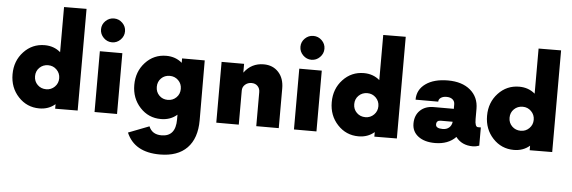

<svg xmlns="http://www.w3.org/2000/svg" viewBox="-62 -1054 4689 1573"><g transform="rotate(5 2282.0 -268.0)"><path d="M406.2 -835 591.2 -836.2V0L406.2 1.2V-36.2Q352.5 10 276.2 10Q173.8 10 103.8 -65Q33.8 -140 33.8 -250Q33.8 -360 103.8 -435Q173.8 -510 276.2 -510Q352.5 -510 406.2 -463.8ZM318.8 -151.2Q360 -151.2 388.8 -180Q417.5 -208.8 417.5 -250Q417.5 -291.2 388.8 -320Q360 -348.8 318.8 -348.8Q276.2 -348.8 247.5 -320.6Q218.8 -292.5 218.8 -250Q218.8 -207.5 247.5 -179.4Q276.2 -151.2 318.8 -151.2Z M891.9 -610.6Q862.5 -581.2 822.5 -581.2Q782.5 -581.2 753.1 -610.6Q723.8 -640 723.8 -680Q723.8 -720 753.1 -748.8Q782.5 -777.5 822.5 -777.5Q862.5 -777.5 891.9 -748.8Q921.2 -720 921.2 -680Q921.2 -640 891.9 -610.6ZM730 0V-500H915V0Z M1592.5 -500 1593.8 -7.5Q1593.8 141.2 1516.2 220.6Q1438.8 300 1292.5 300Q1083.8 300 1017.5 143.8L1188.8 77.5Q1215 142.5 1292.5 142.5Q1408.8 142.5 1408.8 2.5V-37.5Q1355 10 1276.2 10Q1173.8 10 1104.4 -65Q1035 -140 1035 -250Q1035 -360 1104.4 -435Q1173.8 -510 1276.2 -510Q1352.5 -510 1406.2 -463.8V-500ZM1318.8 -151.2Q1360 -151.2 1388.8 -179.4Q1417.5 -207.5 1417.5 -250Q1417.5 -292.5 1388.8 -320.6Q1360 -348.8 1318.8 -348.8Q1276.2 -348.8 1248.1 -320.6Q1220 -292.5 1220 -250Q1220 -207.5 1248.1 -179.4Q1276.2 -151.2 1318.8 -151.2Z M2077.5 -510Q2152.5 -510 2198.8 -460Q2245 -410 2245 -326.2V0H2060V-280Q2060 -310 2041.2 -329.4Q2022.5 -348.8 1991.2 -348.8Q1960 -348.8 1938.1 -329.4Q1916.2 -310 1916.2 -280V0H1731.2V-500H1916.2V-427.5Q1976.2 -510 2077.5 -510Z M2531.9 -610.6Q2502.5 -581.2 2462.5 -581.2Q2422.5 -581.2 2393.1 -610.6Q2363.8 -640 2363.8 -680Q2363.8 -720 2393.1 -748.8Q2422.5 -777.5 2462.5 -777.5Q2502.5 -777.5 2531.9 -748.8Q2561.2 -720 2561.2 -680Q2561.2 -640 2531.9 -610.6ZM2370 0V-500H2555V0Z M3031.2 -835 3216.2 -836.2V0L3031.2 1.2V-36.2Q2977.5 10 2901.2 10Q2798.8 10 2728.8 -65Q2658.8 -140 2658.8 -250Q2658.8 -360 2728.8 -435Q2798.8 -510 2901.2 -510Q2977.5 -510 3031.2 -463.8ZM2943.8 -151.2Q2985 -151.2 3013.8 -180Q3042.5 -208.8 3042.5 -250Q3042.5 -291.2 3013.8 -320Q2985 -348.8 2943.8 -348.8Q2901.2 -348.8 2872.5 -320.6Q2843.8 -292.5 2843.8 -250Q2843.8 -207.5 2872.5 -179.4Q2901.2 -151.2 2943.8 -151.2Z M3870 -150H3893.8V0Q3866.2 10 3841.2 10Q3750 10 3701.2 -55Q3638.8 10 3530 10Q3443.8 10 3392.5 -28.8Q3341.2 -67.5 3341.2 -133.8Q3341.2 -201.2 3383.1 -241.9Q3425 -282.5 3495 -282.5H3660V-320Q3660 -345 3641.9 -360Q3623.8 -375 3592.5 -375Q3563.8 -375 3545.6 -362.5Q3527.5 -350 3527.5 -330H3341.2Q3341.2 -412.5 3409.4 -461.2Q3477.5 -510 3592.5 -510Q3708.8 -510 3776.9 -452.5Q3845 -395 3845 -298.8V-215Q3845 -150 3870 -150ZM3583.8 -110Q3615 -110 3635.6 -127.5Q3656.2 -145 3660 -176.2H3562.5Q3526.2 -176.2 3526.2 -142.5Q3526.2 -110 3583.8 -110Z M4308.8 -835 4493.8 -836.2V0L4308.8 1.2V-36.2Q4255 10 4178.8 10Q4076.2 10 4006.2 -65Q3936.2 -140 3936.2 -250Q3936.2 -360 4006.2 -435Q4076.2 -510 4178.8 -510Q4255 -510 4308.8 -463.8ZM4221.2 -151.2Q4262.5 -151.2 4291.2 -180Q4320 -208.8 4320 -250Q4320 -291.2 4291.2 -320Q4262.5 -348.8 4221.2 -348.8Q4178.8 -348.8 4150 -320.6Q4121.2 -292.5 4121.2 -250Q4121.2 -207.5 4150 -179.4Q4178.8 -151.2 4221.2 -151.2Z"/></g></svg>

Font: Now Alt Black
Style: Regular
Weight: 900
Designer: Alfredo Marco Pradil
Foundry: Alfredo Marco Pradil
Version: Version 1.002;PS 001.002;hotconv 1.0.88;makeotf.lib2.5.64775